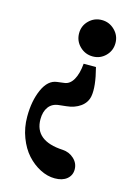

<svg xmlns="http://www.w3.org/2000/svg" viewBox="-108 -535 550 801"><g transform="rotate(15 167.0 -134.5)"><path d="M231.9 -322.8Q199.2 -322.8 175.8 -345.7Q152.3 -368.7 152.3 -401.9Q152.3 -434.6 175.3 -457Q198.2 -479.5 230.5 -479.5Q262.7 -479.5 286.1 -456.5Q309.6 -433.6 309.6 -400.9Q309.6 -368.2 286.9 -345.5Q264.2 -322.8 231.9 -322.8ZM210.4 209.5Q178.7 209.5 147.2 193.4Q115.7 177.2 90.3 149.2Q64.9 121.1 49.1 79.3Q33.2 37.6 33.2 -9.8Q33.2 -78.1 55.4 -127.7Q77.6 -177.2 116.2 -181.6L146.5 -185.5Q169.9 -188 184.8 -213.6Q199.7 -239.3 203.6 -283.7H256.8Q277.8 -203.1 270 -161.1Q264.6 -132.8 240 -115Q215.3 -97.2 179.7 -93.8L148.4 -90.3Q119.6 -87.4 104.5 -66.9Q89.4 -46.4 89.4 -13.7Q89.4 79.6 211.9 85.9Q240.2 87.4 261 106.4Q281.7 125.5 281.7 152.3Q281.7 177.7 262.7 193.6Q243.7 209.5 210.4 209.5Z"/></g></svg>

Font: Elstob 8pt
Style: Bold
Weight: 700
Designer: Peter S. Baker
Version: Version 1.015